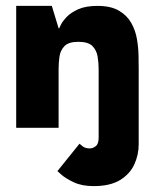

<svg xmlns="http://www.w3.org/2000/svg" viewBox="-20 -434 571 652"><path d="M298 198Q258 198 230.5 185Q203 172 189 159.5Q175 147 175 147L250 54Q250 54 259.5 62Q269 70 285 70Q295 70 305 62.5Q315 55 315 34V-9H451V56Q451 92 436 124.5Q421 157 387.5 177.5Q354 198 298 198ZM35 0V-414H156L179 -338H181Q181 -338 186.5 -349.5Q192 -361 206 -376Q220 -391 245.5 -402.5Q271 -414 311 -414Q356 -414 383.5 -398Q411 -382 425.5 -356.5Q440 -331 445 -301.5Q450 -272 450.5 -244.5Q451 -217 451 -198V0H315V-199Q315 -221 311.5 -242Q308 -263 294 -277.5Q280 -292 246 -292Q213 -292 199 -277.5Q185 -263 182 -242Q179 -221 179 -199V0Z"/></svg>

Font: Darker Grotesque Black
Style: Regular
Weight: 900
Designer: Gabriel Lam
Foundry: TypeRant
Version: Version 1.000;gftools[0.9.28]